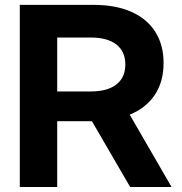

<svg xmlns="http://www.w3.org/2000/svg" viewBox="-20 -752 730 772"><path d="M669.9 0H503.4L349.6 -264.6H210V0H59.6V-732.4H356.4Q444.8 -732.4 507.8 -704.6Q570.8 -676.8 604.2 -624.3Q637.7 -571.8 637.7 -498.5Q637.7 -423.3 602.3 -370.4Q566.9 -317.4 501.5 -291ZM210 -384.3H345.2Q412.1 -384.3 448 -412.4Q483.9 -440.4 483.9 -492.7Q483.9 -544.9 448 -573Q412.1 -601.1 345.2 -601.1H210Z"/></svg>

Font: Kumbh Sans
Style: Bold
Weight: 700
Version: Version 1.005